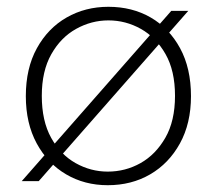

<svg xmlns="http://www.w3.org/2000/svg" viewBox="-20 -533 631 565"><path d="M44 0 484 -501H534L94 0ZM297 12Q229 12 174.5 -20Q120 -52 88 -111Q56 -170 56 -250Q56 -332 88.5 -391Q121 -450 176 -481.5Q231 -513 299 -513Q369 -513 423.5 -481.5Q478 -450 510 -391Q542 -332 542 -250Q542 -170 509.5 -111Q477 -52 422 -20Q367 12 297 12ZM297 -28Q349 -28 393.5 -53Q438 -78 466.5 -127.5Q495 -177 495 -251Q495 -325 467 -374Q439 -423 394.5 -448Q350 -473 299 -473Q249 -473 204 -448Q159 -423 131 -373.5Q103 -324 103 -251Q103 -177 130.5 -127.5Q158 -78 202.5 -53Q247 -28 297 -28Z"/></svg>

Font: DM Sans 17pt ExtraLight
Style: Regular
Weight: 250
Version: Version 4.004;gftools[0.9.30]